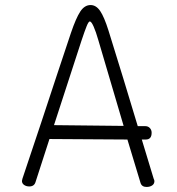

<svg xmlns="http://www.w3.org/2000/svg" viewBox="-20 -731 702 761"><path d="M592 -13Q592 -2 583 4Q574 10 561 10Q542 10 537 -6L485 -178L176 -180L121 -10Q116 8 96 8Q84 8 75.5 2Q67 -4 67 -14Q67 -15 69 -23Q151 -267 205 -432L261 -600Q281 -659 298 -685Q315 -711 339 -711Q361 -711 377 -687.5Q393 -664 410 -610Q469 -421 526 -231H556Q567 -231 574 -223.5Q581 -216 581 -205Q581 -178 558 -178H542L589 -23Q592 -17 592 -13ZM470 -232 370 -571Q360 -606 351 -626Q342 -646 336 -646Q331 -646 323.5 -627.5Q316 -609 303 -570L194 -235Z"/></svg>

Font: Mali Light
Style: Regular
Weight: 300
Designer: Kitiyaporn Chalermlarp | Katatrad Aksorn Co.,Ltd.
Foundry: Cadson Demak Co.,Ltd.
Version: Version 1.000; ttfautohint (v1.6)